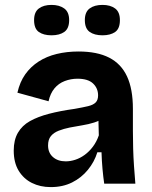

<svg xmlns="http://www.w3.org/2000/svg" viewBox="-20 -749 619 783"><path d="M187 14Q144 14 110 -3Q76 -20 56 -53Q36 -86 36 -135Q36 -178 53 -207.5Q70 -237 102 -255Q134 -273 180 -285Q226 -297 284 -305Q318 -311 339 -316Q360 -321 370 -331Q380 -341 380 -360Q380 -389 359.5 -408.5Q339 -428 296 -428Q269 -428 244 -418.5Q219 -409 202 -388.5Q185 -368 178 -336L51 -371Q61 -415 83 -446Q105 -477 137.5 -498Q170 -519 211.5 -529Q253 -539 300 -539Q376 -539 425 -514Q474 -489 498 -437.5Q522 -386 522 -305V-215Q522 -180 523 -144Q524 -108 526.5 -71.5Q529 -35 532 0H405Q401 -27 398 -60Q395 -93 394 -128H377Q365 -89 338.5 -56.5Q312 -24 274 -5Q236 14 187 14ZM248 -91Q267 -91 287 -97.5Q307 -104 325.5 -117.5Q344 -131 359 -151Q374 -171 383 -197L381 -274L404 -270Q388 -257 364.5 -249.5Q341 -242 315.5 -238Q290 -234 265 -229Q240 -224 219.5 -216Q199 -208 187.5 -194Q176 -180 176 -156Q176 -126 196 -108.5Q216 -91 248 -91ZM398 -605Q365 -605 345.5 -619Q326 -633 326 -667Q326 -700 345.5 -714.5Q365 -729 398 -729Q430 -729 449.5 -714.5Q469 -700 469 -667Q469 -632 449.5 -618.5Q430 -605 398 -605ZM190 -605Q158 -605 138.5 -618.5Q119 -632 119 -667Q119 -700 138.5 -714.5Q158 -729 190 -729Q222 -729 242 -714.5Q262 -700 262 -667Q262 -633 242.5 -619Q223 -605 190 -605Z"/></svg>

Font: Bricolage Grotesque 24pt
Style: Bold
Weight: 700
Designer: Mathieu Triay
Foundry: Atelier Triay
Version: Version 1.001;gftools[0.9.33.dev8+g029e19f]